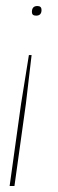

<svg xmlns="http://www.w3.org/2000/svg" viewBox="-20 -467 192 638"><path d="M100 -415Q86 -415 86 -427Q86 -447 104 -447Q118 -447 118 -434Q118 -415 100 -415ZM12 151 50 -122 76 -284H85L66 -122L28 151Z"/></svg>

Font: Alumni Sans Pinstripe
Style: Italic
Weight: 400
Italic angle: -8°
Designer: Robert E. Leuschke
Foundry: Robert E. Leuschke
Version: Version 1.010; ttfautohint (v1.8.4.7-5d5b)